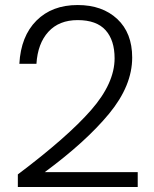

<svg xmlns="http://www.w3.org/2000/svg" viewBox="-20 -749 612 764"><path d="M436 -517Q436 -589 400 -629Q364 -669 289 -669Q215 -669 172.5 -622.5Q130 -576 125 -495H57Q63 -605 125 -667Q187 -729 289 -729Q387 -729 446.5 -673.5Q506 -618 506 -520Q506 -408 414 -296.5Q322 -185 158 -64H528V-5H51V-55Q249 -204 342.5 -311Q436 -418 436 -517Z"/></svg>

Font: Poppins-Tabular Light
Style: Regular
Weight: 300
Designer: Ninad Kale (Devanagari), Jonny Pinhorn (Latin)
Foundry: Indian Type Foundry
Version: Version 4.004